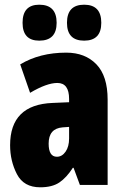

<svg xmlns="http://www.w3.org/2000/svg" viewBox="-20 -787 535 817"><path d="M338 -614Q411 -614 411 -690Q411 -767 338 -767Q265 -767 265 -690Q265 -614 338 -614ZM147 -614Q221 -614 221 -690Q221 -767 147 -767Q76 -767 76 -690Q76 -614 147 -614ZM274 -198Q274 -163 259 -141.5Q244 -120 222 -120Q187 -120 187 -176Q187 -240 246 -245L274 -247ZM66 -513 108 -392Q179 -434 224 -434Q274 -434 274 -366V-352L204 -349Q23 -342 23 -169Q23 -102 52 -46Q81 10 151 10Q202 10 232.5 -10.5Q263 -31 290 -73H293L320 0H438V-363Q438 -464 390 -513.5Q342 -563 262 -563Q149 -563 66 -513Z"/></svg>

Font: Noto Sans Display Condensed Black
Style: Regular
Weight: 900
Width: 3
Designer: Monotype Design team
Foundry: Monotype Imaging Inc.
Version: 1.000